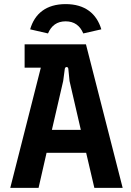

<svg xmlns="http://www.w3.org/2000/svg" viewBox="-20 -916 639 936"><path d="M30 0H168L207 -171H400L440 0H578L399 -700H100V-586H179ZM300 -896C206 -896 149 -850 127 -773L214 -753C230 -791 258 -812 300 -812C342 -812 370 -791 386 -753L474 -773C451 -850 394 -896 300 -896ZM233 -283 288 -521 296 -581C298 -592 312 -592 313 -581L319 -521L374 -283Z"/></svg>

Font: Finlandica SemiBold
Style: Regular
Weight: 600
Designer: Niklas Ekholm, Juho Hiilivirta, Jaakko Suomalainen
Foundry: Helsinki Type Studio
Version: Version 2.000;Glyphs 3.2 (3202)